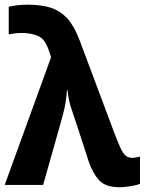

<svg xmlns="http://www.w3.org/2000/svg" viewBox="-20 -785 614 815"><path d="M487.8 9.8Q427.2 9.8 399.9 -20.5Q373 -50.8 356 -101.1L313 -233.9Q304.2 -259.8 285.2 -316.9Q270 -359.9 267.1 -401.9H264.2Q261.2 -359.4 252.9 -321.3Q245.1 -289.6 230 -236.8L163.1 0H0L196.8 -542L186 -574.2Q169.9 -621.1 140.6 -632.8Q111.3 -645 71.8 -645Q52.7 -645 41 -643.1Q21 -640.1 17.1 -639.2V-756.8Q31.2 -759.8 52.2 -762.7Q75.7 -765.1 98.1 -765.1Q155.3 -765.1 196.3 -752Q235.8 -738.8 266.6 -706.1Q296.4 -671.9 318.8 -611.8L467.8 -213.9Q484.4 -171.4 494.1 -151.4Q505.4 -129.4 515.6 -122.6Q525.9 -115.2 540 -115.2Q551.8 -115.2 558.1 -116.7Q559.6 -117.2 565.2 -118.2Q570.8 -119.1 574.2 -120.1V-4.9Q561.5 1 534.2 5.4Q506.8 9.8 487.8 9.8Z"/></svg>

Font: Droid Sans Thai
Style: Bold
Weight: 700
Designer: Steve Matteson
Foundry: Ascender Corporation
Version: Version 1.00